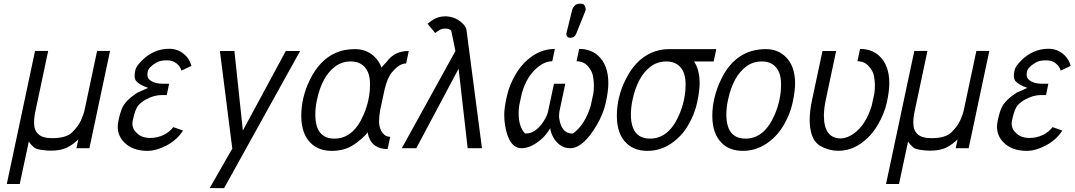

<svg xmlns="http://www.w3.org/2000/svg" viewBox="-20 -799 5794 1035"><path d="M135.3 -36.1 86.4 192.9H16.6L168.9 -524.4H239.7L171.4 -202.1Q163.6 -166.5 163.6 -138.2Q163.6 -54.2 258.3 -54.2Q258.3 -54.2 261.7 -54.2Q336.4 -54.2 368.7 -85.4Q402.8 -118.7 417.2 -151.9Q431.6 -185.1 435.1 -202.1L503.4 -524.4H573.2L461.9 0H392.1L402.3 -47.9Q375.5 -21 342 -3.9Q308.6 13.2 252 13.2Q230.5 13.2 201.9 8.8Q173.3 4.4 164.1 -3.9Q146.5 -18.6 135.3 -36.1Z M966.8 -95.2Q935.1 -45.4 879.2 -15.6Q823.2 14.2 774.4 14.2Q694.3 14.2 648.9 -32.2Q614.7 -67.4 614.7 -115.7Q614.7 -130.9 618.7 -149.4Q631.8 -212.4 649.7 -236.6Q667.5 -260.7 695.1 -281.7Q722.7 -302.7 732.9 -304.7L778.3 -325.2Q731 -341.8 712.9 -363.3Q705.6 -375 705.6 -388.9Q705.6 -402.8 709.7 -421.9Q713.9 -440.9 744.1 -471.9Q774.4 -502.9 812 -519.5Q849.6 -536.1 892.3 -536.1Q935.1 -536.1 967.8 -510.7Q1000.5 -485.4 1012.2 -443.8L958 -418.5Q951.7 -440.9 931.4 -457.3Q911.1 -473.6 882.8 -473.6H874.5Q842.8 -473.6 821.8 -460.9Q780.8 -436.5 775.9 -412.1Q774.4 -404.3 774.4 -397Q774.4 -373.5 798.1 -360.6Q821.8 -347.7 856.4 -347.7H891.6L878.9 -286.6H851.1Q810.1 -286.6 765.6 -262.2Q743.7 -250.5 726.3 -231.4Q709 -212.4 696.3 -152.8Q693.8 -140.6 693.8 -132.3Q693.8 -102.1 720.7 -78.6Q747.6 -55.2 787.8 -55.2Q828.1 -55.2 861.3 -71.3Q894.5 -87.4 914.1 -113.8Z M1233.4 0H1231.9L1165.5 -523.9H1243.7L1289.1 -95.2L1520.5 -523.9H1597.7L1188 215.3L1110.4 214.8Z M1679.7 -182.1Q1679.7 -51.8 1783.2 -51.8Q1884.8 -51.8 1940.4 -181.2Q1974.6 -260.7 1974.6 -343.8Q1974.6 -405.8 1946.8 -436.8Q1918.9 -467.8 1870.6 -467.8Q1822.3 -467.8 1784.7 -439Q1715.3 -385.7 1689 -262.2Q1679.7 -220.2 1679.7 -182.1ZM2069.3 4.9Q1979.5 3.4 1962.4 -81.1L1963.9 -87.4Q1934.1 -49.8 1885.3 -17.8Q1836.4 14.2 1768.8 14.2Q1701.2 14.2 1659.7 -23.4Q1604 -73.7 1604 -174.3Q1604 -274.9 1650.9 -369.6Q1702.6 -475.1 1788.6 -513.7Q1834 -534.2 1893.6 -534.2Q1953.1 -534.2 1994.1 -497.6Q2022.5 -472.7 2036.6 -435.1Q2043.9 -444.8 2063.5 -464.8Q2106 -524.4 2183.6 -524.4L2169.4 -457Q2132.3 -457 2092.8 -409.2Q2066.9 -377.4 2052.7 -314.5L2028.8 -203.1Q2023.4 -170.9 2023.4 -144Q2023.4 -117.2 2034.2 -95.7Q2051.8 -61.5 2083.5 -61.5Z M2146 0 2435.1 -523.9 2412.6 -633.3Q2403.8 -645 2379.4 -645L2365.7 -643.6L2354 -639.6L2335 -627.9L2326.2 -621.1L2284.7 -670.9Q2306.2 -688 2314 -692.4Q2343.8 -710.9 2378.9 -710.9H2384.3Q2441.4 -708.5 2480 -666Q2483.9 -662.1 2489 -652.8Q2494.1 -643.6 2494.1 -641.6L2578.1 0H2501L2452.1 -428.7L2224.1 0Z M2775.9 -186.5Q2775.9 -115.7 2810.5 -79.1Q2838.4 -79.1 2856.9 -90.8Q2893.6 -111.3 2923.8 -167.5Q2932.1 -185.1 2935.5 -203.1L2966.3 -347.7H3027.3L2996.6 -203.1Q2993.7 -190.9 2993.7 -172.9V-167.5Q3000.5 -111.3 3027.8 -90.8Q3041.5 -79.1 3068.4 -79.1Q3133.8 -126.5 3164.6 -230L3178.7 -295.9Q3181.6 -316.9 3181.6 -337.9Q3181.6 -358.9 3176.8 -387.7Q3171.9 -416.5 3148.7 -442.6Q3125.5 -468.8 3087.9 -468.8L3102.1 -535.2Q3164.6 -535.2 3204.1 -499Q3259.3 -449.2 3259.3 -350.6Q3259.3 -307.6 3245.8 -246.3Q3232.4 -185.1 3196.3 -123.5Q3123 0 3053.7 0Q3026.9 0 3005.9 -12.7Q2969.7 -34.7 2952.6 -80.6Q2947.3 -95.2 2945.8 -107.9Q2927.7 -75.2 2899.9 -50.3Q2842.8 0 2792 0Q2723.1 0 2702.6 -123.5Q2698.2 -148.4 2698.2 -182.4Q2698.2 -216.3 2712.2 -280Q2726.1 -343.8 2762.9 -403.8Q2799.8 -463.9 2853.8 -499.5Q2907.7 -535.2 2971.2 -535.2L2957 -468.8Q2920.9 -468.8 2886.2 -442.4Q2820.8 -394 2793 -295.9L2778.8 -230Q2775.9 -207.5 2775.9 -186.5ZM3051.8 -595.2Q3033.2 -597.7 3033.2 -614.7Q3033.2 -618.7 3033.7 -621.1L3064.5 -746.1Q3075.7 -779.3 3105.5 -779.3Q3109.9 -779.3 3118.7 -778.3Q3127.9 -777.3 3132.6 -767.1Q3137.2 -756.8 3137.2 -751.5Q3137.2 -746.1 3136.7 -744.4Q3136.2 -742.7 3135.7 -740.7Q3135.3 -738.8 3134.8 -738.3L3085.4 -615.7Q3076.7 -595.2 3054.7 -595.2Z M3380.9 -182.1Q3380.9 -51.8 3484.4 -51.8Q3585.9 -51.8 3641.6 -181.2Q3675.8 -260.7 3675.8 -343.8Q3675.8 -405.8 3647.9 -436.8Q3620.1 -467.8 3571.8 -467.8Q3523.4 -467.8 3485.8 -439Q3416.5 -385.7 3390.1 -262.2Q3380.9 -220.2 3380.9 -182.1ZM3721.2 -467.8Q3751.5 -423.8 3751.5 -348.6Q3751.5 -309.6 3738 -246.1Q3724.6 -182.6 3688.2 -121.6Q3651.9 -60.5 3594.7 -23.2Q3537.6 14.2 3470 14.2Q3402.3 14.2 3360.8 -23.4Q3305.2 -73.7 3305.2 -174.3Q3305.2 -274.9 3352.1 -369.6Q3403.8 -475.1 3489.7 -513.7Q3535.2 -534.2 3586.9 -534.2H3841.3L3827.1 -467.8Z M4109.4 -534.2Q4168.9 -534.2 4210.4 -497.1Q4266.1 -447.3 4266.1 -348.6Q4266.1 -309.6 4252.7 -246.1Q4239.3 -182.6 4202.9 -121.6Q4166.5 -60.5 4109.4 -23.2Q4052.2 14.2 3984.6 14.2Q3917 14.2 3875.5 -23.4Q3819.8 -73.7 3819.8 -174.3Q3819.8 -274.9 3869.1 -375Q3947.8 -534.2 4109.4 -534.2ZM3895.5 -182.1Q3895.5 -51.8 3999 -51.8Q4100.6 -51.8 4156.2 -181.2Q4190.4 -260.7 4190.4 -343.8Q4190.4 -405.8 4162.6 -436.8Q4134.8 -467.8 4086.4 -467.8Q4038.1 -467.8 4000.5 -439Q3931.2 -385.7 3904.8 -262.2Q3895.5 -220.2 3895.5 -182.1Z M4421.4 -174.8Q4421.4 -54.2 4511.7 -52.7Q4547.9 -53.7 4584 -80.1Q4647.9 -126.5 4679.2 -230L4693.4 -295.9Q4696.3 -317.4 4696.3 -338.1Q4696.3 -358.9 4691.7 -387.2Q4687 -415.5 4663.3 -442.1Q4639.6 -468.8 4602.1 -468.8L4616.2 -535.2Q4678.7 -535.2 4718.3 -499Q4773.9 -448.7 4773.9 -350.6Q4773.9 -307.6 4760.7 -247.1Q4747.6 -186.5 4710.9 -124.3Q4674.3 -62 4618.7 -24.2Q4563 13.7 4499.5 13.7L4487.8 13.2Q4459 12.7 4420.7 -2.9Q4382.3 -18.6 4364.7 -51.8Q4347.2 -85 4345.2 -136.7L4344.7 -150.4Q4344.7 -200.7 4357.4 -259.8L4413.6 -523.9H4487.3L4431.2 -259.8Q4422.4 -218.3 4421.4 -179.2Z M4875 -36.1 4826.2 192.9H4756.3L4908.7 -524.4H4979.5L4911.1 -202.1Q4903.3 -166.5 4903.3 -138.2Q4903.3 -54.2 4998 -54.2Q4998 -54.2 5001.5 -54.2Q5076.2 -54.2 5108.4 -85.4Q5142.6 -118.7 5157 -151.9Q5171.4 -185.1 5174.8 -202.1L5243.2 -524.4H5313L5201.7 0H5131.8L5142.1 -47.9Q5115.2 -21 5081.8 -3.9Q5048.3 13.2 4991.7 13.2Q4970.2 13.2 4941.7 8.8Q4913.1 4.4 4903.8 -3.9Q4886.2 -18.6 4875 -36.1Z M5706.5 -95.2Q5674.8 -45.4 5618.9 -15.6Q5563 14.2 5514.2 14.2Q5434.1 14.2 5388.7 -32.2Q5354.5 -67.4 5354.5 -115.7Q5354.5 -130.9 5358.4 -149.4Q5371.6 -212.4 5389.4 -236.6Q5407.2 -260.7 5434.8 -281.7Q5462.4 -302.7 5472.7 -304.7L5518.1 -325.2Q5470.7 -341.8 5452.6 -363.3Q5445.3 -375 5445.3 -388.9Q5445.3 -402.8 5449.5 -421.9Q5453.6 -440.9 5483.9 -471.9Q5514.2 -502.9 5551.8 -519.5Q5589.4 -536.1 5632.1 -536.1Q5674.8 -536.1 5707.5 -510.7Q5740.2 -485.4 5752 -443.8L5697.8 -418.5Q5691.4 -440.9 5671.1 -457.3Q5650.9 -473.6 5622.6 -473.6H5614.3Q5582.5 -473.6 5561.5 -460.9Q5520.5 -436.5 5515.6 -412.1Q5514.2 -404.3 5514.2 -397Q5514.2 -373.5 5537.8 -360.6Q5561.5 -347.7 5596.2 -347.7H5631.3L5618.7 -286.6H5590.8Q5549.8 -286.6 5505.4 -262.2Q5483.4 -250.5 5466.1 -231.4Q5448.7 -212.4 5436 -152.8Q5433.6 -140.6 5433.6 -132.3Q5433.6 -102.1 5460.4 -78.6Q5487.3 -55.2 5527.6 -55.2Q5567.9 -55.2 5601.1 -71.3Q5634.3 -87.4 5653.8 -113.8Z"/></svg>

Font: Tuffy
Style: Italic
Weight: 400
Italic angle: -12°
Designer: Thatcher Ulrich, Karoly Barta and Michael Everson
Version: Version 001.271